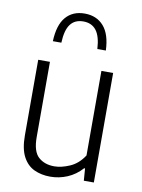

<svg xmlns="http://www.w3.org/2000/svg" viewBox="-90 -863 692 935"><g transform="rotate(10 256.0 -396.0)"><path d="M224 9Q179.5 9 144.2 -7.5Q109 -24 88.5 -62.8Q68 -101.5 68 -168V-541.5H126V-169.5Q126 -98.5 156.2 -71.2Q186.5 -44 234.5 -44Q269.5 -44 311 -62Q352.5 -80 380.5 -123.5V-541.5H438.5V0H389L384.5 -60H380Q348.5 -25 308 -8Q267.5 9 224 9ZM122.5 -643Q125.5 -723.5 159.5 -763Q193.5 -802.5 252.5 -802.5Q311.5 -802.5 346.5 -762.8Q381.5 -723 384.5 -643H342.5Q339 -705.5 316.5 -734.5Q294 -763.5 252.5 -763.5Q210.5 -763.5 188.8 -734.5Q167 -705.5 164.5 -643Z"/></g></svg>

Font: Encode Sans SmCnd Lt
Style: Regular
Weight: 300
Width: 4
Designer: Multiple Designers
Foundry: Impallari Type
Version: Version 3.002; ttfautohint (v1.8.3) -l 8 -r 50 -G 200 -x 14 